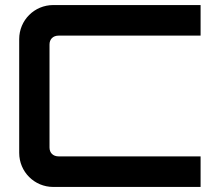

<svg xmlns="http://www.w3.org/2000/svg" viewBox="-20 -740 862 760"><path d="M191 0H774V-121H212C190 -121 176 -135 176 -156V-564C176 -585 190 -599 212 -599H774V-720H191C116 -720 56 -660 56 -585V-135C56 -60 116 0 191 0Z"/></svg>

Font: Orbitron SemiBold
Style: Regular
Weight: 600
Designer: Matt McInerney
Foundry: The League of Moveable Type
Version: Version 2.001